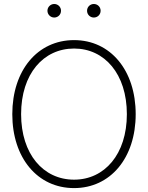

<svg xmlns="http://www.w3.org/2000/svg" viewBox="-20 -939 746 968"><path d="M353.5 9.3C536.6 9.3 664.1 -142.6 664.1 -363.3C664.1 -585 536.6 -736.8 353.5 -736.8C169.4 -736.8 42 -584.5 42 -363.3C42 -143.1 168.9 9.3 353.5 9.3ZM353.5 -33.2C197.8 -33.2 86.4 -162.6 86.4 -363.3C86.4 -566.9 199.2 -694.3 353.5 -694.3C507.3 -694.3 619.6 -565.9 619.6 -363.3C619.6 -161.6 507.3 -33.2 353.5 -33.2ZM453.1 -850.6C472.2 -850.6 487.3 -865.7 487.3 -884.8C487.3 -903.8 472.2 -918.9 453.1 -918.9C434.1 -918.9 418.9 -903.8 418.9 -884.8C418.9 -865.7 434.1 -850.6 453.1 -850.6ZM253.4 -850.6C272.5 -850.6 287.6 -865.7 287.6 -884.8C287.6 -903.8 272.5 -918.9 253.4 -918.9C234.9 -918.9 219.2 -903.8 219.2 -884.8C219.2 -865.7 234.9 -850.6 253.4 -850.6Z"/></svg>

Font: Raveo Display Display ExLight
Style: Regular
Weight: 200
Designer: Jakub Foglar, Rasmus Andersson (Inter)
Foundry: Jakubfoglar.com
Version: Version 1.100;Glyphs 3.2.3 (3260)